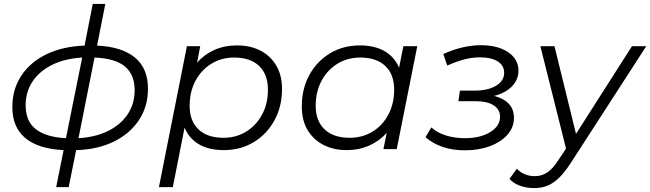

<svg xmlns="http://www.w3.org/2000/svg" viewBox="-20 -762 3322 981"><path d="M267 194 305 5Q177 -1 110 -56Q43 -111 43 -216Q43 -306 89 -375.5Q135 -445 218 -485Q301 -525 412 -529L454 -742H518L476 -529Q603 -523 669.5 -468Q736 -413 736 -309Q736 -218 690 -148.5Q644 -79 561.5 -38.5Q479 2 369 5L331 194ZM317 -56 400 -468Q312 -463 247 -431Q182 -399 146.5 -346Q111 -293 111 -224Q111 -142 163.5 -101.5Q216 -61 317 -56ZM463 -468 381 -56Q468 -61 532.5 -93Q597 -125 632.5 -178.5Q668 -232 668 -301Q668 -381 618 -422.5Q568 -464 463 -468Z M1123 5Q1048 5 997 -24.5Q946 -54 923 -110L863 194H792L935 -526H1003L987 -442Q1024 -484 1075.5 -507Q1127 -530 1191 -530Q1259 -530 1310.5 -503.5Q1362 -477 1391.5 -427Q1421 -377 1421 -308Q1421 -217 1382 -146.5Q1343 -76 1276 -35.5Q1209 5 1123 5ZM1122 -58Q1187 -58 1238.5 -90Q1290 -122 1319.5 -177.5Q1349 -233 1349 -304Q1349 -382 1304 -425Q1259 -468 1176 -468Q1111 -468 1059.5 -436Q1008 -404 978.5 -348.5Q949 -293 949 -221Q949 -144 994 -101Q1039 -58 1122 -58Z M1751 5Q1684 5 1632 -22Q1580 -49 1551 -98.5Q1522 -148 1522 -218Q1522 -308 1560.5 -378.5Q1599 -449 1666 -489.5Q1733 -530 1819 -530Q1894 -530 1945 -500.5Q1996 -471 2019 -416L2041 -526H2112L2007 0H1939L1956 -83Q1919 -42 1867 -18.5Q1815 5 1751 5ZM1766 -58Q1832 -58 1883.5 -89.5Q1935 -121 1964.5 -177Q1994 -233 1994 -304Q1994 -382 1948.5 -425Q1903 -468 1821 -468Q1755 -468 1703.5 -436Q1652 -404 1622.5 -348.5Q1593 -293 1593 -221Q1593 -144 1638.5 -101Q1684 -58 1766 -58Z M2355 6Q2232 6 2154 -61L2184 -111Q2213 -84 2258 -70Q2303 -56 2356 -56Q2434 -56 2484.5 -87Q2535 -118 2535 -165Q2535 -203 2502 -224Q2469 -245 2409 -245H2322L2330 -299H2405Q2473 -299 2514.5 -324Q2556 -349 2556 -390Q2556 -427 2523.5 -448Q2491 -469 2432 -469Q2391 -469 2350.5 -458Q2310 -447 2265 -427L2245 -486Q2344 -531 2438 -531Q2523 -531 2576 -495.5Q2629 -460 2629 -401Q2629 -355 2596 -321Q2563 -287 2505 -272Q2606 -245 2606 -160Q2606 -112 2573.5 -74.5Q2541 -37 2484 -15.5Q2427 6 2355 6Z M2708 199Q2671 199 2637 187Q2603 175 2583 152L2621 100Q2656 138 2714 138Q2747 138 2775.5 119.5Q2804 101 2835 53L2872 -3L2741 -526H2813L2923 -78L3209 -526H3282L2898 68Q2866 118 2836.5 146.5Q2807 175 2776.5 187Q2746 199 2708 199Z"/></svg>

Font: Montserrat
Style: Italic
Weight: 400
Italic angle: -11.3°
Designer: Julieta Ulanovsky
Foundry: Julieta Ulanovsky
Version: Version 9.000; ttfautohint (v1.8.4.7-5d5b)